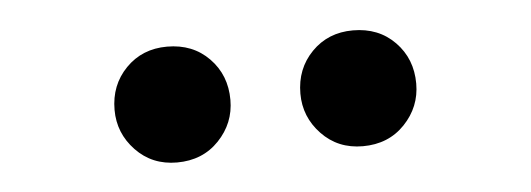

<svg xmlns="http://www.w3.org/2000/svg" viewBox="-27 -849 680 246"><g transform="rotate(-5 313.0 -725.5)"><path d="M193 -651Q161 -651 140 -673Q119 -695 119 -725Q119 -757 140 -778.5Q161 -800 193 -800Q226 -800 247 -778.5Q268 -757 268 -725Q268 -695 247 -673Q226 -651 193 -651ZM432 -651Q400 -651 379 -673Q358 -695 358 -725Q358 -757 379 -778.5Q400 -800 432 -800Q465 -800 486 -778.5Q507 -757 507 -725Q507 -695 486 -673Q465 -651 432 -651Z"/></g></svg>

Font: Noto Sans SC Thin
Style: Bold
Weight: 700
Version: Version 2.004-H2;hotconv 1.0.118;makeotfexe 2.5.65603